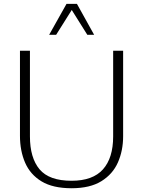

<svg xmlns="http://www.w3.org/2000/svg" viewBox="-20 -976 749 1005"><path d="M354.5 9.3Q256.8 9.3 197.5 -26.6Q138.2 -62.5 111.3 -124.8Q84.5 -187 84.5 -265.1V-710.4H136.7V-262.2Q136.7 -149.9 187 -89.8Q237.3 -29.8 354.5 -29.8Q465.8 -29.8 519 -89.6Q572.3 -149.4 572.3 -261.7V-710.4H624.5V-263.2Q624.5 -188 597.4 -126.2Q570.3 -64.5 510.7 -27.6Q451.2 9.3 354.5 9.3ZM237.3 -793.9 328.1 -955.6H382.8L472.7 -793.9H437L355.5 -923.8L273.9 -793.9Z"/></svg>

Font: Comme Thin
Style: Regular
Weight: 250
Version: Version 1.000;gftools[0.9.27]